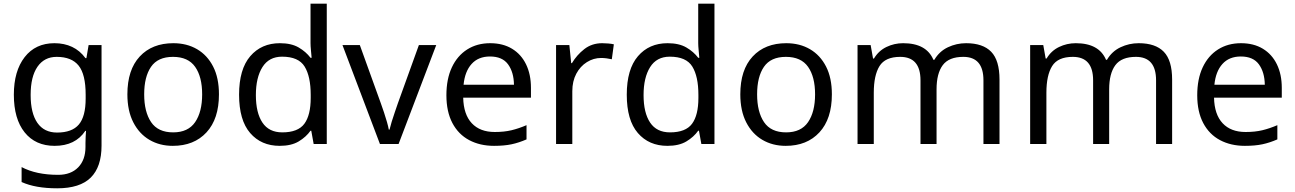

<svg xmlns="http://www.w3.org/2000/svg" viewBox="-20 -780 7014 1040"><path d="M275 -546Q328 -546 370.5 -526Q413 -506 443 -465H448L460 -536H530V9Q530 124 471.5 182Q413 240 290 240Q172 240 97 206V125Q176 167 295 167Q364 167 403.5 126.5Q443 86 443 16V-5Q443 -17 444 -39.5Q445 -62 446 -71H442Q388 10 276 10Q172 10 113.5 -63Q55 -136 55 -267Q55 -395 113.5 -470.5Q172 -546 275 -546ZM287 -472Q220 -472 183 -418.5Q146 -365 146 -266Q146 -167 182.5 -114.5Q219 -62 289 -62Q370 -62 407 -105.5Q444 -149 444 -246V-267Q444 -377 406 -424.5Q368 -472 287 -472Z M1166 -269Q1166 -136 1098.5 -63Q1031 10 916 10Q845 10 789.5 -22.5Q734 -55 702 -117.5Q670 -180 670 -269Q670 -402 737 -474Q804 -546 919 -546Q992 -546 1047.5 -513.5Q1103 -481 1134.5 -419.5Q1166 -358 1166 -269ZM761 -269Q761 -174 798.5 -118.5Q836 -63 918 -63Q999 -63 1037 -118.5Q1075 -174 1075 -269Q1075 -364 1037 -418Q999 -472 917 -472Q835 -472 798 -418Q761 -364 761 -269Z M1495 10Q1395 10 1335 -59.5Q1275 -129 1275 -267Q1275 -405 1335.5 -475.5Q1396 -546 1496 -546Q1558 -546 1597.5 -523Q1637 -500 1662 -467H1668Q1667 -480 1664.5 -505.5Q1662 -531 1662 -546V-760H1750V0H1679L1666 -72H1662Q1638 -38 1598 -14Q1558 10 1495 10ZM1509 -63Q1594 -63 1628.5 -109.5Q1663 -156 1663 -250V-266Q1663 -366 1630 -419.5Q1597 -473 1508 -473Q1437 -473 1401.5 -416.5Q1366 -360 1366 -265Q1366 -169 1401.5 -116Q1437 -63 1509 -63Z M2038 0 1835 -536H1929L2043 -220Q2051 -198 2060 -171Q2069 -144 2076 -119.5Q2083 -95 2086 -78H2090Q2094 -95 2101.5 -120Q2109 -145 2118.5 -172Q2128 -199 2135 -220L2249 -536H2343L2139 0Z M2635 -546Q2704 -546 2753.5 -516Q2803 -486 2829.5 -431.5Q2856 -377 2856 -304V-251H2489Q2491 -160 2535.5 -112.5Q2580 -65 2660 -65Q2711 -65 2750.5 -74.5Q2790 -84 2832 -102V-25Q2791 -7 2751 1.5Q2711 10 2656 10Q2580 10 2521.5 -21Q2463 -52 2430.5 -113.5Q2398 -175 2398 -264Q2398 -352 2427.5 -415Q2457 -478 2510.5 -512Q2564 -546 2635 -546ZM2634 -474Q2571 -474 2534.5 -433.5Q2498 -393 2491 -321H2764Q2763 -389 2732 -431.5Q2701 -474 2634 -474Z M3242 -546Q3257 -546 3274.5 -544.5Q3292 -543 3305 -540L3294 -459Q3281 -462 3265.5 -464Q3250 -466 3236 -466Q3195 -466 3159 -443.5Q3123 -421 3101.5 -380.5Q3080 -340 3080 -286V0H2992V-536H3064L3074 -438H3078Q3104 -482 3145 -514Q3186 -546 3242 -546Z M3595 10Q3495 10 3435 -59.5Q3375 -129 3375 -267Q3375 -405 3435.5 -475.5Q3496 -546 3596 -546Q3658 -546 3697.5 -523Q3737 -500 3762 -467H3768Q3767 -480 3764.5 -505.5Q3762 -531 3762 -546V-760H3850V0H3779L3766 -72H3762Q3738 -38 3698 -14Q3658 10 3595 10ZM3609 -63Q3694 -63 3728.5 -109.5Q3763 -156 3763 -250V-266Q3763 -366 3730 -419.5Q3697 -473 3608 -473Q3537 -473 3501.5 -416.5Q3466 -360 3466 -265Q3466 -169 3501.5 -116Q3537 -63 3609 -63Z M4486 -269Q4486 -136 4418.5 -63Q4351 10 4236 10Q4165 10 4109.5 -22.5Q4054 -55 4022 -117.5Q3990 -180 3990 -269Q3990 -402 4057 -474Q4124 -546 4239 -546Q4312 -546 4367.5 -513.5Q4423 -481 4454.5 -419.5Q4486 -358 4486 -269ZM4081 -269Q4081 -174 4118.5 -118.5Q4156 -63 4238 -63Q4319 -63 4357 -118.5Q4395 -174 4395 -269Q4395 -364 4357 -418Q4319 -472 4237 -472Q4155 -472 4118 -418Q4081 -364 4081 -269Z M5213 -546Q5304 -546 5349 -499.5Q5394 -453 5394 -349V0H5307V-345Q5307 -472 5198 -472Q5120 -472 5086.5 -427Q5053 -382 5053 -296V0H4966V-345Q4966 -472 4856 -472Q4775 -472 4744 -422Q4713 -372 4713 -278V0H4625V-536H4696L4709 -463H4714Q4739 -505 4781.5 -525.5Q4824 -546 4872 -546Q4998 -546 5036 -456H5041Q5068 -502 5114.5 -524Q5161 -546 5213 -546Z M6148 -546Q6239 -546 6284 -499.5Q6329 -453 6329 -349V0H6242V-345Q6242 -472 6133 -472Q6055 -472 6021.5 -427Q5988 -382 5988 -296V0H5901V-345Q5901 -472 5791 -472Q5710 -472 5679 -422Q5648 -372 5648 -278V0H5560V-536H5631L5644 -463H5649Q5674 -505 5716.5 -525.5Q5759 -546 5807 -546Q5933 -546 5971 -456H5976Q6003 -502 6049.5 -524Q6096 -546 6148 -546Z M6702 -546Q6771 -546 6820.5 -516Q6870 -486 6896.5 -431.5Q6923 -377 6923 -304V-251H6556Q6558 -160 6602.5 -112.5Q6647 -65 6727 -65Q6778 -65 6817.5 -74.5Q6857 -84 6899 -102V-25Q6858 -7 6818 1.5Q6778 10 6723 10Q6647 10 6588.5 -21Q6530 -52 6497.5 -113.5Q6465 -175 6465 -264Q6465 -352 6494.5 -415Q6524 -478 6577.5 -512Q6631 -546 6702 -546ZM6701 -474Q6638 -474 6601.5 -433.5Q6565 -393 6558 -321H6831Q6830 -389 6799 -431.5Q6768 -474 6701 -474Z"/></svg>

Font: Noto Sans SignWriting
Style: Regular
Weight: 400
Designer: Monotype Design Team
Foundry: Monotype Imaging Inc.
Version: Version 2.004; ttfautohint (v1.8.4.7-5d5b)